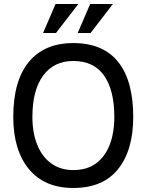

<svg xmlns="http://www.w3.org/2000/svg" viewBox="-20 -924 728 954"><path d="M256 -904H369L258 -760H194ZM428 -904H541L430 -760H366ZM46 -343Q46 -523 123.5 -616.5Q201 -710 344 -710Q492 -710 567 -616.5Q642 -523 642 -343Q642 -178 567 -84Q492 10 344 10Q201 10 123.5 -84Q46 -178 46 -343ZM344 -79Q412 -79 457 -112Q502 -145 525 -204.5Q548 -264 548 -343Q548 -476 497 -548.5Q446 -621 344 -621Q248 -621 194.5 -548.5Q141 -476 141 -343Q141 -264 165 -204.5Q189 -145 234.5 -112Q280 -79 344 -79Z"/></svg>

Font: Haskoy Medium
Style: Regular
Weight: 500
Designer: Ertekin Erdin
Foundry: Ertekin Erdin
Version: Version 1.500; ttfautohint (v1.8.3)